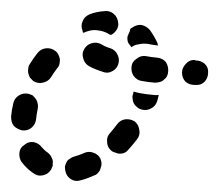

<svg xmlns="http://www.w3.org/2000/svg" viewBox="-32 -302 395 346"><path d="M145 9Q148 6 149 2Q151 -3 151 -7Q151 -11 149 -16Q145 -24 136 -27Q127 -30 119 -26Q110 -22 102 -20Q98 -19 94 -16Q90 -14 88 -10Q86 -6 85 -2Q85 3 86 7Q88 16 96 21Q104 26 113 23Q125 20 138 14Q142 13 145 9ZM53 11Q49 13 45 14Q40 15 36 14Q32 13 28 10Q16 2 7 -10Q2 -17 3 -27Q4 -36 12 -41Q19 -47 28 -46Q38 -44 43 -37Q48 -31 54 -27Q59 -23 61 -18Q64 -13 63 -7Q63 -6 63 -4Q63 -3 63 -3Q62 -1 61 1Q61 3 59 5Q57 8 53 11ZM219 -68Q218 -77 211 -83Q203 -88 194 -87Q185 -86 179 -78Q173 -70 167 -63Q160 -56 161 -47Q161 -37 168 -31Q171 -28 176 -27Q180 -25 184 -25Q189 -25 193 -27Q197 -29 200 -33Q208 -42 215 -51Q221 -59 219 -68ZM-11 -83Q-10 -79 -7 -75Q-4 -72 0 -70Q4 -68 8 -67Q18 -66 25 -72Q32 -78 33 -87Q34 -97 36 -106Q37 -111 36 -115Q35 -120 33 -123Q30 -127 27 -130Q23 -132 19 -133Q10 -135 2 -130Q-6 -125 -8 -116Q-11 -104 -12 -92Q-12 -87 -11 -83ZM244 -131Q249 -130 254 -131Q253 -125 251 -119Q248 -110 239 -106Q231 -102 222 -105Q218 -106 215 -109Q211 -112 209 -116Q207 -120 207 -124Q206 -129 208 -133Q208 -135 209 -137Q215 -135 221 -134Q232 -132 244 -131ZM337 -155Q343 -162 343 -171Q344 -180 337 -187Q330 -193 321 -193L318 -194Q309 -194 303 -187Q296 -180 296 -171Q296 -162 302 -155Q309 -149 318 -149H321Q330 -148 337 -155ZM19 -179Q18 -175 19 -170Q20 -166 22 -162Q25 -159 28 -156Q36 -151 45 -153Q55 -155 60 -163Q65 -171 71 -179Q74 -182 75 -186Q76 -191 76 -195Q75 -200 73 -204Q71 -208 68 -210Q60 -216 51 -215Q42 -214 36 -207Q28 -197 22 -187Q19 -183 19 -179ZM255 -154Q260 -155 263 -158Q267 -161 269 -165Q271 -169 271 -173Q272 -182 267 -190Q261 -197 252 -198Q241 -199 230 -201Q221 -202 214 -196Q206 -191 205 -182Q204 -172 209 -165Q215 -157 224 -156Q235 -154 247 -153Q251 -153 255 -154ZM169 -173Q178 -177 181 -186Q184 -195 180 -203Q176 -212 167 -215Q157 -218 151 -222Q142 -227 133 -224Q125 -222 120 -214Q115 -206 118 -197Q120 -188 128 -183Q139 -177 152 -173Q161 -169 169 -173ZM198 -228Q197 -233 198 -237Q200 -241 202 -246Q202 -247 202 -248Q203 -250 204 -251Q205 -252 206 -252Q214 -258 223 -257Q232 -255 238 -248Q246 -237 252 -224Q252 -223 252 -222Q253 -221 253 -220Q243 -221 234 -223Q225 -224 217 -222Q210 -221 205 -217Q203 -219 202 -221Q199 -224 198 -228ZM117 -264Q120 -272 129 -276Q141 -281 157 -282Q166 -283 173 -277Q180 -271 181 -261Q182 -254 178 -248Q174 -242 168 -239Q164 -240 162 -242Q154 -246 146 -247Q136 -249 127 -246Q123 -245 119 -243Q118 -243 117 -244Q117 -245 117 -246Q113 -255 117 -264Z"/></svg>

Font: FRB American Cursive Dashed Extrabold
Style: Bold Italic
Weight: 800
Italic angle: -25°
Version: Version 2.0;Modular Font Editor K font №1